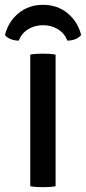

<svg xmlns="http://www.w3.org/2000/svg" viewBox="-38 -772 356 796"><path d="M87.5 -545.5Q99 -548 114.2 -548.8Q129.5 -549.5 140.5 -549.5Q152.5 -549.5 166.2 -548.8Q180 -548 192.5 -545.5V0Q180 2.5 166.2 3.2Q152.5 4 140.5 4Q129.5 4 114.2 3.2Q99 2.5 87.5 0ZM298.5 -627Q289.5 -615.5 273.8 -609.5Q258 -603.5 241.5 -603.5Q229.5 -634 202.2 -650.8Q175 -667.5 140.5 -667.5Q106 -667.5 78.8 -650.8Q51.5 -634 39.5 -603.5Q23 -603.5 7.2 -609.5Q-8.5 -615.5 -17.5 -627Q-3 -683 39.2 -717.5Q81.5 -752 140.5 -752Q199.5 -752 241.8 -717.5Q284 -683 298.5 -627Z"/></svg>

Font: Signika SC
Style: Regular
Weight: 400
Designer: Anna Giedryś
Foundry: Anna Giedryś
Version: Version 2.000; ttfautohint (v1.8.3) -l 8 -r 50 -G 200 -x 9 -